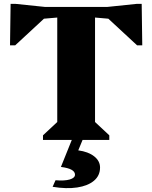

<svg xmlns="http://www.w3.org/2000/svg" viewBox="-20 -726 790 996"><path d="M203 0V-24L277 -93V-635L208 -629L59 -491H32L35 -706H60L214 -690H536L690 -706H715L718 -491H691L542 -629L473 -635V-93L547 -24V0ZM253 243 268 209Q315 213 342 205Q369 197 369 180Q369 149 296 140L356 -9H412L386 54Q438 61 468.5 85Q499 109 499 143Q499 185 467.5 211.5Q436 238 380.5 246.5Q325 255 253 243Z"/></svg>

Font: Platypi ExtraBold
Style: Regular
Weight: 800
Designer: David Sargent
Foundry: Bolt Cutter Type
Version: Version 1.200; ttfautohint (v1.8.4.7-5d5b)